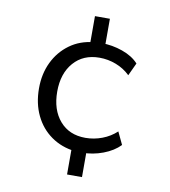

<svg xmlns="http://www.w3.org/2000/svg" viewBox="-81 -676 762 861"><g transform="rotate(10 300.0 -245.5)"><path d="M282 115V-16L298 6Q237 -1 190 -34Q143 -67 117 -121Q91 -175 91 -244Q91 -310 116.5 -363Q142 -416 188.5 -450Q235 -484 298 -490L282 -464V-606H350V-467L333 -492Q381 -492 428 -475.5Q475 -459 502 -429L475 -371Q447 -398 410.5 -412Q374 -426 335 -426Q261 -426 217.5 -376Q174 -326 174 -244Q174 -161 217 -111Q260 -61 334 -61Q373 -61 410 -75Q447 -89 475 -115L502 -58Q473 -28 426.5 -10.5Q380 7 331 7L350 -13V115Z"/></g></svg>

Font: Mulish ExtraLight
Style: Regular
Weight: 400
Version: Version 3.603